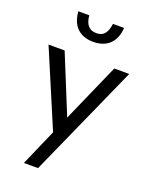

<svg xmlns="http://www.w3.org/2000/svg" viewBox="-170 -832 881 1120"><g transform="rotate(20 270.5 -272.0)"><path d="M120 -500H20L220 -28L121 198H209L521 -500H428L268 -137ZM259 -658C214 -658 190 -685 185 -742H117C123 -653 174 -604 259 -604C344 -604 396 -654 401 -742H332C324 -682 301 -658 259 -658Z"/></g></svg>

Font: Perun
Style: Regular
Weight: 400
Foundry: Copyright (c) Stefan Peev, Context Ltd, 2016
Version: Version 1.089